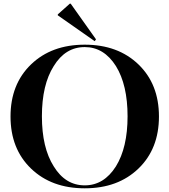

<svg xmlns="http://www.w3.org/2000/svg" viewBox="-20 -1006 918 1040"><path d="M493 -783 293 -923V-928L358 -986H363L500 -793ZM730 -93Q619 14 439 14Q259 14 148 -93Q37 -200 37 -375Q37 -550 148 -657Q259 -764 439 -764Q619 -764 730 -657Q841 -550 841 -375Q841 -200 730 -93ZM439 -2Q543 -2 608 -105Q671 -207 671 -376Q671 -546 608 -648Q543 -751 439 -751Q334 -751 271 -648Q207 -547 207 -376Q207 -206 271 -105Q334 -2 439 -2Z"/></svg>

Font: Gloock
Style: Regular
Weight: 400
Designer: Duarte Pinto
Foundry: Duarte Pinto
Version: Version 1.000